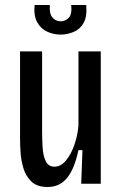

<svg xmlns="http://www.w3.org/2000/svg" viewBox="-20 -733 485 766"><path d="M170 13Q128 13 105.5 -8.5Q83 -30 73.5 -61.5Q64 -93 62 -125.5Q60 -158 60 -180V-528H148V-207Q148 -177 150 -144.5Q152 -112 162.5 -90Q173 -68 197 -68Q223 -68 243.5 -93Q264 -118 277 -156Q290 -194 293 -232V-528H382V0H304L309 -134H293Q277 -59 247.5 -23Q218 13 170 13ZM118 -713H179Q176 -679 189 -663.5Q202 -648 222 -648Q241 -648 254.5 -662.5Q268 -677 264 -713H324Q328 -666 313 -640.5Q298 -615 272.5 -605Q247 -595 222 -595Q194 -595 168.5 -606.5Q143 -618 128.5 -644Q114 -670 118 -713Z"/></svg>

Font: Bricolage Grotesque 10pt Condensed
Style: Regular
Weight: 400
Width: 3
Designer: Mathieu Triay
Foundry: Atelier Triay
Version: Version 1.000; ttfautohint (v1.8.4.7-5d5b);gftools[0.9.29]